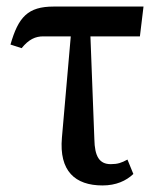

<svg xmlns="http://www.w3.org/2000/svg" viewBox="-20 -556 487 586"><path d="M293 10C334 10 365 -4 387 -25L369 -69C351 -59 339 -55 318 -55C283 -55 269 -79 268 -131L256 -445H407L418 -536H144C65 -536 36 -504 12 -420L46 -409C68 -436 88 -445 112 -445H196L169 -136C160 -34 209 10 293 10Z"/></svg>

Font: Noto Serif Condensed Medium
Style: Regular
Weight: 500
Width: 3
Designer: Monotype Design Team
Foundry: Monotype Imaging Inc.
Version: Version 2.015